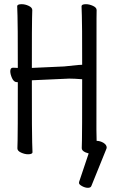

<svg xmlns="http://www.w3.org/2000/svg" viewBox="-20 -725 540 916"><path d="M416 162Q413 171 399.5 171Q386 171 371.5 163Q357 155 357 148.5Q357 142 358 141L403 7Q396 5 388 2Q370 -6 370 -18Q370 -30 371 -56Q372 -82 372 -347Q334 -350 310 -350L132 -342Q132 -74 133.5 -45Q135 -16 135 1Q135 11 114 11Q98 11 80.5 3Q63 -5 63 -17Q63 -29 64 -55Q65 -81 65 -332H66Q66 -333 61 -333Q46 -333 37.5 -352Q29 -371 29 -385Q29 -402 42 -402L65 -401Q65 -621 63.5 -649.5Q62 -678 62 -695Q62 -705 83 -705Q100 -705 117 -697Q134 -689 134 -677Q134 -665 133 -639.5Q132 -614 132 -401L286 -408L354 -415L372 -416Q372 -621 370.5 -649.5Q369 -678 369 -695Q369 -705 390 -705Q406 -705 423.5 -697Q441 -689 441 -677Q441 -665 440.5 -639.5Q440 -614 440 -106Q440 -79 441 -53Q457 -53 473 -44Q489 -34 489 -21Q489 -18 488 -16Z"/></svg>

Font: LXGW WenKai Mono TC
Style: Regular
Weight: 400
Designer: LXGW / Fontworks Inc.
Foundry: LXGW / Fontworks Inc.
Version: Version 1.330